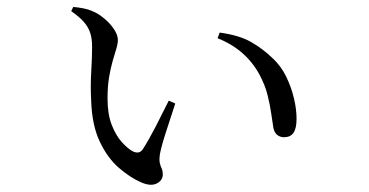

<svg xmlns="http://www.w3.org/2000/svg" viewBox="-20 -516 1040 541"><path d="M239.5 -384.6Q239.5 -405.3 234.9 -421.1Q230.4 -437 218.2 -451.9Q206 -466.9 180.7 -484.6L186.4 -496.4Q200.3 -495.2 214.3 -492.6Q228.4 -490 239.4 -485Q256.3 -478.4 273.2 -464.3Q290.2 -450.3 301.1 -433.9Q312.1 -417.5 312.1 -403.6Q312.1 -392.6 307.6 -378.2Q303.2 -363.7 297.5 -344.3Q291.9 -324.9 287.4 -298.8Q283 -272.6 283 -238Q283 -194.5 294.8 -164.1Q306.7 -133.8 323.4 -115.4Q340.1 -97 354.6 -89.3Q362.8 -85.5 369.8 -86.5Q376.7 -87.5 382.1 -94.9Q399.7 -122.5 418.9 -159.8Q438 -197.2 455.5 -232.4L473.8 -224.3Q465.8 -198.4 456.3 -170.4Q446.9 -142.5 439.9 -119.1Q433 -95.7 430.8 -83Q428.1 -65.3 430.4 -56.2Q432.7 -47 435.7 -40.8Q438.7 -34.6 438.7 -24.9Q438.7 -7.5 421.6 1Q404.5 9.6 377.5 -2.3Q347.3 -15.3 315.4 -42.7Q283.5 -70.1 261.4 -116.4Q239.2 -162.7 236.9 -231.9Q234.6 -274.5 237.1 -314.5Q239.5 -354.4 239.5 -384.6ZM593.1 -408.3 598.9 -424.2Q654.4 -416.7 688.1 -397.3Q721.8 -377.9 750.2 -350Q772.8 -328.5 786.9 -299.1Q801 -269.8 808.3 -238.9Q815.6 -208 815.6 -181.3Q815.6 -154.1 806.9 -141.7Q798.2 -129.3 780 -129.3Q769.7 -129.3 761.4 -135.6Q753.1 -141.9 750.3 -155.8Q747.4 -172.6 744.2 -196.3Q740.9 -220 734 -247.8Q727.1 -275.6 712.2 -303.7Q693.5 -339.3 663.8 -365.6Q634.1 -392 593.1 -408.3Z"/></svg>

Font: Source Han Serif JP VF
Style: Regular
Weight: 250
Designer: Ryoko NISHIZUKA 西塚涼子 (kana & ideographs); Frank Grießhammer (Latin, Greek & Cyrillic); Wenlong ZHANG 张文龙 (bopomofo); San
Foundry: Adobe
Version: Version 2.001;hotconv 1.1.0;makeotfexe 2.6.0